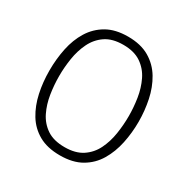

<svg xmlns="http://www.w3.org/2000/svg" viewBox="-164 -860 991 1013"><g transform="rotate(30 332.0 -353.5)"><path d="M332 8Q255 8 203 -21.5Q151 -51 120 -102Q89 -153 75 -217.5Q61 -282 61 -353Q61 -423 74.5 -488Q88 -553 119.5 -604Q151 -655 203 -685Q255 -715 332 -715Q410 -715 462.5 -684Q515 -653 546 -601Q577 -549 590.5 -484.5Q604 -420 604 -353Q604 -286 590.5 -221.5Q577 -157 546 -105Q515 -53 462.5 -22.5Q410 8 332 8ZM332 -42Q398 -42 440 -70Q482 -98 504.5 -144Q527 -190 535.5 -244.5Q544 -299 544 -353Q544 -406 535.5 -460.5Q527 -515 504.5 -561.5Q482 -608 440 -636.5Q398 -665 332 -665Q265 -665 223.5 -636.5Q182 -608 159.5 -561.5Q137 -515 128.5 -460.5Q120 -406 120 -353Q120 -299 128.5 -244.5Q137 -190 159.5 -144Q182 -98 223.5 -70Q265 -42 332 -42Z"/></g></svg>

Font: Onest ExtraLight
Style: Regular
Weight: 250
Designer: Dmitri Voloshin, Andrey Kudryavtsev
Foundry: Dmitri Voloshin, Andrey Kudryavtsev
Version: Version 1.000;gftools[0.9.33]